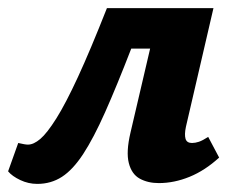

<svg xmlns="http://www.w3.org/2000/svg" viewBox="-33 -444 584 474"><path d="M59 10Q37 10 17 0.5Q-3 -9 -13 -21L12 -91Q21 -89 26.5 -88Q32 -87 36 -87Q50 -87 66.5 -101Q83 -115 106 -151.5Q129 -188 159.5 -254Q190 -320 231 -424H413L395 -324H291Q255 -231 226.5 -167Q198 -103 172.5 -64Q147 -25 120 -7.5Q93 10 59 10ZM359 8Q332 8 312 -3Q292 -14 285 -41.5Q278 -69 289 -116L361 -424H494L426 -131Q422 -112 425 -101.5Q428 -91 441 -91Q449 -91 458 -94Q467 -97 481 -106L508 -55Q473 -23 435 -7.5Q397 8 359 8Z"/></svg>

Font: Ysabeau Office ExtraBold
Style: Italic
Weight: 800
Italic angle: -12°
Designer: Christian Thalmann (Catharsis Fonts)
Version: Version 2.001;gftools[0.9.30]; featfreeze: tnum,lnum,ss02